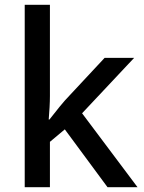

<svg xmlns="http://www.w3.org/2000/svg" viewBox="-20 -780 599 800"><path d="M188 -380Q188 -359 186.5 -332Q185 -305 183 -282H186Q194 -292 205.5 -306.5Q217 -321 229 -336Q241 -351 251 -362L416 -539H539L322 -308L553 0H428L250 -241L188 -189V0H83V-760H188Z"/></svg>

Font: Noto Sans Thai Medium
Style: Regular
Weight: 500
Designer: Monotype Design Team
Foundry: Monotype Imaging Inc.
Version: Version 2.001